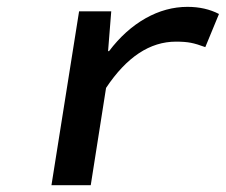

<svg xmlns="http://www.w3.org/2000/svg" viewBox="-20 -543 662 563"><path d="M130.9 0 211.9 -509.8H306.2L296.9 -393.1H299.8Q347.2 -455.6 406.7 -489.3Q466.3 -522.9 529.8 -522.9Q582 -522.9 622.1 -502L582 -404.8Q557.1 -414.1 539.8 -417.5Q522.5 -420.9 496.1 -420.9Q381.3 -420.9 291 -285.2L246.1 0Z"/></svg>

Font: Office Code Pro Medium Italic
Style: Regular
Weight: 500
Italic angle: -9°
Designer: Nathan Rutzky & Paul D. Hunt
Foundry: Adobe Systems Incorporated
Version: Version 1.004;PS 001.004;hotconv 1.0.70;makeotf.lib2.5.58329